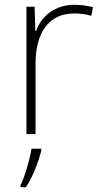

<svg xmlns="http://www.w3.org/2000/svg" viewBox="-20 -558 423 799"><path d="M290 -538C207 -538 152 -490 130 -429H127L124 -530H90V0H128V-295C128 -421 183 -502 288 -502C316 -502 337 -499 360 -492L367 -528C344 -534 319 -538 290 -538ZM152 68V61H111C105 104 81 183 65 214V221H88C118 175 140 116 152 68Z"/></svg>

Font: Noto Sans Meetei Mayek ExtraLight
Style: Regular
Weight: 200
Designer: Monotype Design Team and Neelakash Kshetrimayum
Foundry: Monotype Imaging Inc.
Version: Version 2.002